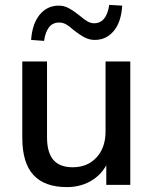

<svg xmlns="http://www.w3.org/2000/svg" viewBox="-20 -755 626 784"><path d="M253 9Q162 9 116.5 -40.5Q71 -90 71 -193V-504H172V-195Q172 -132 198 -102Q224 -72 277 -72Q337 -72 374 -112Q411 -152 411 -218V-504H512V0H414V-108H427Q406 -52 360 -21.5Q314 9 253 9ZM160 -588 107 -592Q112 -659 142.5 -695.5Q173 -732 220 -732Q241 -732 260 -722Q279 -712 303 -693Q324 -675 337.5 -667.5Q351 -660 364 -660Q415 -660 426 -735L479 -732Q475 -665 444.5 -628.5Q414 -592 367 -592Q346 -592 327 -601.5Q308 -611 282 -631Q262 -649 249 -656Q236 -663 222 -663Q195 -663 180 -643.5Q165 -624 160 -588Z"/></svg>

Font: Mulish ExtraLight SemiBold
Style: Regular
Weight: 600
Version: Version 3.603